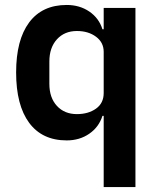

<svg xmlns="http://www.w3.org/2000/svg" viewBox="-20 -554 640 774"><path d="M398 -87H393Q379 -42 340 -15Q301 12 249 12Q150 12 97.5 -59Q45 -130 45 -262Q45 -393 97.5 -463.5Q150 -534 249 -534Q301 -534 340 -507.5Q379 -481 393 -436H398V-522H526V200H398ZM290 -94Q336 -94 367 -116Q398 -138 398 -179V-345Q398 -383 367 -406Q336 -429 290 -429Q240 -429 209.5 -395.5Q179 -362 179 -306V-216Q179 -160 209.5 -127Q240 -94 290 -94Z"/></svg>

Font: IBM Plex Sans Hebrew SmBld
Style: Regular
Weight: 600
Designer: Mike Abbink, Paul van der Laan, Pieter van Rosmalen, Yanek Iontef
Foundry: Bold Monday
Version: Version 1.3